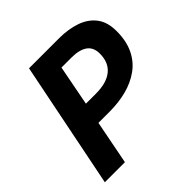

<svg xmlns="http://www.w3.org/2000/svg" viewBox="-173 -793 933 933"><g transform="rotate(-45 294.0 -326.0)"><path d="M28 0 159 -652H365Q429 -652 479.5 -634.5Q530 -617 559 -579Q588 -541 588 -479Q588 -411 564.5 -362.5Q541 -314 499 -284Q457 -254 403 -240Q349 -226 287 -226H210L166 0ZM233 -335H302Q375 -335 414 -366.5Q453 -398 453 -459Q453 -503 424 -523Q395 -543 343 -543H273Z"/></g></svg>

Font: Source Sans 3
Style: Bold Italic
Weight: 700
Italic angle: -11°
Designer: Paul D. Hunt
Foundry: Adobe
Version: Version 3.052;hotconv 1.1.0;makeotfexe 2.6.0